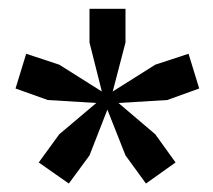

<svg xmlns="http://www.w3.org/2000/svg" viewBox="-20 -592 487 440"><path d="M137.7 -171.4 68.8 -219.7 115.7 -284.2 200.7 -356 89.4 -362.8 15.6 -389.2 40 -468.8 115.7 -443.8 213.4 -382.3 185.1 -494.6V-571.8H267.6V-494.6L238.3 -382.3L335.9 -443.8L412.1 -468.8L436.5 -389.2L363.3 -362.8L251.5 -356L335.9 -284.2L382.3 -219.7L314.5 -171.4L267.6 -235.8L226.1 -340.8L185.1 -235.8Z"/></svg>

Font: Rokkitt
Style: Regular
Weight: 400
Version: Version 1.2; ttfautohint (v1.5) -l 7 -r 28 -G 50 -x 13 -D la